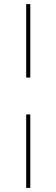

<svg xmlns="http://www.w3.org/2000/svg" viewBox="-20 -780 276 938"><path d="M108 -401V-760H128V-401ZM108 138V-221H128V138Z"/></svg>

Font: IBM Plex Sans Thai Thin
Style: Regular
Weight: 100
Designer: Mike Abbink, Paul van der Laan, Pieter van Rosmalen, Ben Mitchell, Mark Frömberg
Foundry: Bold Monday
Version: Version 1.1